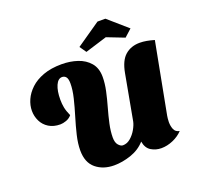

<svg xmlns="http://www.w3.org/2000/svg" viewBox="-154 -1070 1298 1258"><g transform="rotate(-20 495.5 -441.5)"><path d="M434 20Q358 20 307.5 -21.5Q257 -63 257 -148Q257 -196 270.5 -252.5Q284 -309 302 -368Q320 -427 333.5 -482.5Q347 -538 347 -583Q347 -615 336.5 -628Q326 -641 309 -641Q281 -641 264.5 -603.5Q248 -566 248 -505Q248 -476 253 -450Q258 -424 274 -388Q258 -369 235 -361Q212 -353 194 -353Q147 -353 114 -373.5Q81 -394 64.5 -428Q48 -462 48 -500Q48 -538 65 -576.5Q82 -615 117 -648Q152 -681 206.5 -701Q261 -721 335 -721Q394 -721 445 -704Q496 -687 528 -649.5Q560 -612 560 -551Q560 -506 549 -455Q538 -404 523 -351.5Q508 -299 497 -248.5Q486 -198 486 -154Q486 -119 501.5 -101.5Q517 -84 532 -84Q561 -84 585.5 -105Q610 -126 626.5 -155Q643 -184 648 -208L706 -524Q721 -607 762 -642.5Q803 -678 864 -678Q887 -678 912 -673.5Q937 -669 964 -661L870 -167Q869 -160 867.5 -148.5Q866 -137 866 -124Q866 -96 875.5 -73Q885 -50 913 -45Q885 -15 844 2.5Q803 20 763 20Q724 20 692 0.5Q660 -19 652 -66Q612 -21 551.5 -0.5Q491 20 434 20ZM516 -741 484 -787 652 -903H707L840 -787L789 -741L668 -788Z"/></g></svg>

Font: Sansita Swashed Light Black
Style: Regular
Weight: 900
Version: Version 1.003